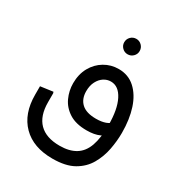

<svg xmlns="http://www.w3.org/2000/svg" viewBox="-188 -708 998 1067"><g transform="rotate(30 311.0 -174.0)"><path d="M304 231Q181 231 112.5 162Q44 93 44 -29H127Q127 59 171.5 104Q216 149 303 149Q365 149 405 124.5Q445 100 463.5 48Q482 -4 482 -86H568Q568 -34 557.5 21Q547 76 519.5 124Q492 172 440.5 201.5Q389 231 304 231ZM44 -29V-83L124 -94L127 -86V-29ZM390 0Q321 0 278 -27.5Q235 -55 215 -98.5Q195 -142 195 -190Q195 -248 219.5 -292Q244 -336 285.5 -360.5Q327 -385 376 -385Q438 -385 481 -346Q524 -307 546 -240Q568 -173 568 -86H482Q482 -187 452.5 -245Q423 -303 373 -303Q349 -303 328 -289.5Q307 -276 293.5 -250Q280 -224 280 -188Q280 -138 310.5 -110Q341 -82 403 -82Q439 -82 463.5 -91Q488 -100 503 -118L525 -52Q505 -30 472.5 -15Q440 0 390 0ZM376 -480Q356 -480 341.5 -494.5Q327 -509 327 -529Q327 -550 341.5 -564.5Q356 -579 377 -579Q397 -579 411.5 -564.5Q426 -550 426 -529Q426 -509 411.5 -494.5Q397 -480 376 -480Z"/></g></svg>

Font: Fustat Medium
Style: Regular
Weight: 500
Designer: Mohamed Gaber, Khaled Hosny, Laura Garcia Mut
Foundry: Kief Type Foundry, Alif Type Foundry, Hard Type Foundry
Version: Version 1.007